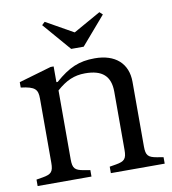

<svg xmlns="http://www.w3.org/2000/svg" viewBox="-82 -806 788 878"><g transform="rotate(-10 312.0 -367.0)"><path d="M282 -591H340L452 -721L438 -734L312 -663H310L184 -734L170 -721ZM22 0H272V-30L242 -35C202 -42 192 -52 192 -94V-414C235 -452 273 -470 325 -470C404 -470 442 -437 442 -364V-94C442 -52 432 -42 392 -35L362 -30V0H612V-30L582 -35C542 -42 532 -52 532 -94V-394C532 -480 475 -530 380 -530C307 -530 259 -509 195 -453H189V-526H175L24 -482V-457C91 -449 102 -434 102 -392V-94C102 -52 92 -42 52 -35L22 -30Z"/></g></svg>

Font: Hedvig Letters Serif 24pt
Style: Regular
Weight: 400
Designer: Alexander Örn & Tor Weibull
Foundry: Kanon Foundry
Version: Version 1.000